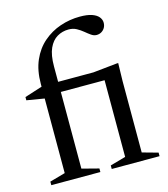

<svg xmlns="http://www.w3.org/2000/svg" viewBox="-108 -805 779 890"><g transform="rotate(-15 281.5 -360.0)"><path d="M419.5 -406H125L105 -395.5L18 -410V-425.5L111.5 -455.5L131 -454.5H352L467.5 -466.5H474L472 -380V-38L547.5 -17V0H318V-17L392.5 -38V-428ZM182.5 -38 263.5 -17V0H28V-17L102.5 -38V-465.5Q102.5 -530.5 123.5 -578.5Q144.5 -626.5 181 -658Q217.5 -689.5 263.2 -705Q309 -720.5 357.5 -720.5Q393 -720.5 414.8 -713Q436.5 -705.5 447 -692.8Q457.5 -680 457.5 -665Q457.5 -651.5 451.5 -641Q445.5 -630.5 435 -624.2Q424.5 -618 411.5 -618Q398.5 -618 386 -626.8Q373.5 -635.5 359.8 -647Q346 -658.5 329.5 -667.5Q313 -676.5 291.5 -676.5Q261.5 -676.5 236.8 -662Q212 -647.5 197.2 -615.2Q182.5 -583 182.5 -528.5Z"/></g></svg>

Font: Newsreader 36pt
Style: Regular
Weight: 400
Designer: Hugues Gentile
Foundry: Production Type
Version: Version 1.003